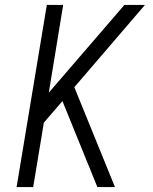

<svg xmlns="http://www.w3.org/2000/svg" viewBox="-20 -755 616 775"><path d="M47 0H114L157 -260L232 -347L373 0H444L280 -403L565 -735H482L177 -381L235 -735H169Z"/></svg>

Font: Iosevka Sparkle Light Oblique
Style: Regular
Weight: 300
Italic angle: -9°
Designer: Belleve Invis
Foundry: Belleve Invis
Version: Version 4.5.0; ttfautohint (v1.8.3)